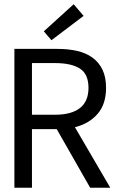

<svg xmlns="http://www.w3.org/2000/svg" viewBox="-20 -887 590 907"><path d="M131 0V-277H248L406 0H501L334 -286Q401 -303 441 -349Q481 -395 481 -472Q481 -523 464 -558Q447 -593 416.5 -615Q386 -637 344 -646.5Q302 -656 252 -656H48V0ZM131 -589H240Q317 -589 357.5 -563Q398 -537 398 -472Q398 -408 357.5 -376.5Q317 -345 240 -345H131ZM187 -739 223 -697 375 -812 328 -867Z"/></svg>

Font: Codetta
Style: Regular
Weight: 400
Italic angle: -11°
Designer: Ulrich Proeller
Foundry: PROSA GmbH
Version: Version 2.00;September 29, 2018;FontCreator 11.5.0.2427 64-b